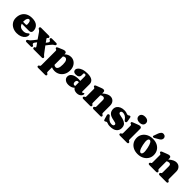

<svg xmlns="http://www.w3.org/2000/svg" viewBox="400 -2515 4508 4508"><g transform="rotate(45 2653.5 -261.0)"><path d="M535.5 -304Q535.5 -269 516.5 -249.8Q497.5 -230.5 462 -230.5H221Q236 -178.5 273 -154Q310 -129.5 364.5 -129.5Q397.5 -129.5 424.5 -137Q451.5 -144.5 477.5 -167.5Q492 -180.5 499.5 -185Q507 -189.5 514 -189.5Q524 -189.5 528.8 -179.5Q533.5 -169.5 533.5 -155Q533.5 -110.5 503.2 -71.8Q473 -33 419.2 -9.5Q365.5 14 294 14Q217.5 14 156.5 -16.2Q95.5 -46.5 60 -100.8Q24.5 -155 24.5 -227.5Q24.5 -309 57 -369.5Q89.5 -430 151.8 -463.5Q214 -497 302 -497Q418.5 -497 477 -442.5Q535.5 -388 535.5 -304ZM211.5 -305Q211.5 -293.5 212 -282.5H299Q326.5 -282.5 326.5 -308.5Q326.5 -371.5 312 -398.5Q297.5 -425.5 273.5 -425.5Q247.5 -425.5 229.5 -396Q211.5 -366.5 211.5 -305Z M883.5 -385 936 -311 968 -354Q985.5 -377 982.8 -394.2Q980 -411.5 964 -419L954.5 -423.5Q934.5 -433 934.5 -451.5Q934.5 -466 944.5 -474Q954.5 -482 971.5 -482H1110Q1146.5 -482 1146.5 -451.5Q1146.5 -433 1121.5 -419Q1096.5 -407.5 1076.8 -387Q1057 -366.5 1024.5 -326L973.5 -260L1089 -106Q1104.5 -86 1113.8 -76.2Q1123 -66.5 1132 -61Q1152.5 -48 1152.5 -30.5Q1152.5 0 1115 0H852.5Q814.5 0 814.5 -31Q814.5 -50.5 831.5 -57L841.5 -61Q861 -68.5 841.5 -96L785.5 -176L749.5 -128.5Q732.5 -105.5 735.2 -88.2Q738 -71 753.5 -63.5L763 -59Q783 -49.5 783 -31Q783 -17 773 -8.8Q763 -0.5 746 -0.5H607.5Q571 -0.5 571 -31Q571 -49.5 596 -63.5Q621 -75 641 -95.5Q661 -116 693 -156.5L748 -228L643 -380Q631.5 -397 620.2 -405.2Q609 -413.5 597.5 -418.5Q584.5 -424 579.8 -431.5Q575 -439 575 -451Q575 -482 612.5 -482H868.5Q885.5 -482 895.5 -474Q905.5 -466 905.5 -451.5Q905.5 -433.5 891.5 -424L882 -417.5Q874 -412 874.2 -405Q874.5 -398 883.5 -385Z M1437.5 -452V-428.5Q1470.5 -461.5 1509.2 -479.2Q1548 -497 1593.5 -497Q1653 -497 1700 -466.5Q1747 -436 1774.2 -382.2Q1801.5 -328.5 1801.5 -258Q1801.5 -176.5 1768 -115.2Q1734.5 -54 1676.5 -20Q1618.5 14 1545.5 14Q1490 14 1447.5 -7.5V128Q1447.5 148 1450.5 156.2Q1453.5 164.5 1461 168L1472 173Q1493.5 182.5 1493.5 203Q1493.5 233 1455.5 233H1227.5Q1189.5 233 1189.5 203Q1189.5 182.5 1211 173L1222 168Q1229.5 164.5 1232.5 156.2Q1235.5 148 1235.5 128V-340Q1235.5 -356 1231.2 -362.8Q1227 -369.5 1218.5 -372L1207.5 -375.5Q1187.5 -382 1187.5 -402Q1187.5 -414 1194 -420.2Q1200.5 -426.5 1218.5 -434.5L1319.5 -478Q1344 -488.5 1360 -492.8Q1376 -497 1389 -497Q1413.5 -497 1425.5 -484.2Q1437.5 -471.5 1437.5 -452ZM1504 -392.5Q1472.5 -392.5 1447.5 -368.5V-89.5Q1473 -66.5 1504 -66.5Q1539.5 -66.5 1561 -105.5Q1582.5 -144.5 1582.5 -236.5Q1582.5 -320.5 1560.2 -356.5Q1538 -392.5 1504 -392.5Z M1853 -106.5Q1853 -175 1915 -214.8Q1977 -254.5 2089 -254.5Q2119.5 -254.5 2142.5 -250V-403.5Q2142.5 -422.5 2132.2 -434Q2122 -445.5 2104.5 -445.5Q2091.5 -445.5 2081.8 -439.2Q2072 -433 2072 -422.5V-368Q2072 -326 2043.2 -303Q2014.5 -280 1961 -280Q1915.5 -280 1893.2 -299.2Q1871 -318.5 1871 -353Q1871 -386 1901 -419Q1931 -452 1991.2 -474Q2051.5 -496 2143 -496Q2249 -496 2300.5 -457.2Q2352 -418.5 2352 -351.5V-112.5Q2352 -90.5 2371.5 -90.5Q2380 -90.5 2385.2 -95Q2390.5 -99.5 2395 -104Q2398.5 -107.5 2402.2 -110Q2406 -112.5 2411 -112.5Q2427 -112.5 2427 -90.5Q2427 -68.5 2411 -44.2Q2395 -20 2363.2 -3Q2331.5 14 2284.5 14Q2239 14 2206.5 -2.2Q2174 -18.5 2163 -44.5Q2137 -16.5 2095.5 -1.2Q2054 14 2008.5 14Q1938.5 14 1895.8 -20.5Q1853 -55 1853 -106.5ZM2066.5 -143.5Q2066.5 -111.5 2080.5 -94.8Q2094.5 -78 2117.5 -78Q2130 -78 2142.5 -83.5V-203Q2132 -206.5 2119.5 -206.5Q2095 -206.5 2080.8 -190.2Q2066.5 -174 2066.5 -143.5Z M2714 -452V-406Q2771.5 -456.5 2816.2 -476.8Q2861 -497 2899 -497Q2966 -497 3007 -452.8Q3048 -408.5 3048 -337V-105Q3048 -85 3051 -76.8Q3054 -68.5 3061.5 -65L3072.5 -60Q3094 -50.5 3094 -30Q3094 0 3056 0H2834.5Q2796 0 2796 -32Q2796 -50 2812.5 -59.5L2822.5 -65Q2830 -69 2833 -77Q2836 -85 2836 -105V-307Q2836 -371 2780 -371Q2763.5 -371 2745.5 -364.5Q2727.5 -358 2714 -346V-105Q2714 -85 2717 -77Q2720 -69 2727.5 -65L2737.5 -59.5Q2754 -50 2754 -32Q2754 0 2715.5 0H2494Q2456 0 2456 -30Q2456 -50.5 2477.5 -60L2488.5 -65Q2496 -68.5 2499 -76.8Q2502 -85 2502 -105V-340Q2502 -356 2497.8 -362.8Q2493.5 -369.5 2485 -372L2474 -375.5Q2454 -382 2454 -402Q2454 -414 2460.5 -421Q2467 -428 2485 -435L2596 -478Q2621.5 -488 2637.2 -492.5Q2653 -497 2668 -497Q2690.5 -497 2702.2 -484.2Q2714 -471.5 2714 -452Z M3379.5 -433.5Q3350 -433.5 3335.8 -421Q3321.5 -408.5 3321.5 -391Q3321.5 -375.5 3332.2 -362.5Q3343 -349.5 3390 -341.5Q3483 -326 3531.5 -300.2Q3580 -274.5 3597.8 -239.5Q3615.5 -204.5 3615.5 -160Q3615.5 -78.5 3558.8 -32.2Q3502 14 3391 14Q3353 14 3330.2 8Q3307.5 2 3293.8 -4Q3280 -10 3269 -10Q3257 -10 3249 -4Q3241 2 3233 8Q3225 14 3212.5 14Q3200 14 3193.8 6.8Q3187.5 -0.5 3182 -19L3156 -107.5Q3140.5 -159 3170.5 -170.5Q3186.5 -176.5 3198.5 -171Q3210.5 -165.5 3221.5 -149Q3289 -49.5 3377.5 -49.5Q3411 -49.5 3427.8 -62Q3444.5 -74.5 3444.5 -95.5Q3444.5 -108.5 3437.8 -118Q3431 -127.5 3410.2 -135.2Q3389.5 -143 3347.5 -150.5Q3238.5 -170 3195.5 -214.8Q3152.5 -259.5 3152.5 -331Q3152.5 -381.5 3179.8 -418.8Q3207 -456 3254.2 -476.5Q3301.5 -497 3362 -497Q3401.5 -497 3424.2 -490.8Q3447 -484.5 3461.2 -478.2Q3475.5 -472 3489.5 -472Q3503 -472 3512.2 -478.2Q3521.5 -484.5 3530.5 -490.8Q3539.5 -497 3551.5 -497Q3562.5 -497 3570 -489Q3577.5 -481 3581 -461.5L3596.5 -376Q3601 -350.5 3597.2 -337.8Q3593.5 -325 3579 -319Q3563.5 -312.5 3551.5 -319.2Q3539.5 -326 3527 -343.5Q3492 -394 3453.8 -413.8Q3415.5 -433.5 3379.5 -433.5Z M3815.5 -541Q3759.5 -541 3727 -567Q3694.5 -593 3694.5 -638Q3694.5 -682.5 3727 -708Q3759.5 -733.5 3815.5 -733.5Q3871.5 -733.5 3904 -708Q3936.5 -682.5 3936.5 -638Q3936.5 -593 3904 -567Q3871.5 -541 3815.5 -541ZM3932.5 -452V-105Q3932.5 -85 3935.5 -76.8Q3938.5 -68.5 3946 -65L3957 -60Q3978.5 -50.5 3978.5 -30Q3978.5 0 3940.5 0H3712.5Q3674.5 0 3674.5 -30Q3674.5 -50.5 3696 -60L3707 -65Q3714.5 -68.5 3717.5 -76.8Q3720.5 -85 3720.5 -105V-340Q3720.5 -356 3716.2 -362.8Q3712 -369.5 3703.5 -372L3692.5 -375.5Q3672.5 -382 3672.5 -402Q3672.5 -414 3679 -421Q3685.5 -428 3703.5 -435L3814.5 -478Q3841.5 -488.5 3857 -492.8Q3872.5 -497 3884.5 -497Q3908.5 -497 3920.5 -484.2Q3932.5 -471.5 3932.5 -452Z M4313 -497Q4398 -497 4461.5 -464.8Q4525 -432.5 4560.2 -374.5Q4595.5 -316.5 4595.5 -239.5Q4595.5 -168.5 4558.5 -111Q4521.5 -53.5 4456.2 -19.8Q4391 14 4305 14Q4220 14 4156.5 -18.8Q4093 -51.5 4057.8 -109.5Q4022.5 -167.5 4022.5 -243.5Q4022.5 -316 4059.5 -373.2Q4096.5 -430.5 4161.8 -463.8Q4227 -497 4313 -497ZM4349.5 -58.5Q4378 -65.5 4385.5 -112Q4393 -158.5 4372.5 -255.5Q4353 -348 4326.2 -389.8Q4299.5 -431.5 4268.5 -424.5Q4240 -418 4232.5 -371.2Q4225 -324.5 4245.5 -227.5Q4265 -135 4292 -93.2Q4319 -51.5 4349.5 -58.5ZM4308 -668.5Q4325.5 -711.5 4350.5 -735.5Q4375.5 -759.5 4415 -754Q4450.5 -750 4468.2 -724.8Q4486 -699.5 4482 -672Q4478 -641.5 4458.8 -620.8Q4439.5 -600 4402 -581L4313.5 -529.5Q4302.5 -525 4290.8 -525.5Q4279 -526 4272 -532.5Q4264 -540.5 4265.5 -549.8Q4267 -559 4272.5 -569Z M4908 -452V-406Q4965.5 -456.5 5010.2 -476.8Q5055 -497 5093 -497Q5160 -497 5201 -452.8Q5242 -408.5 5242 -337V-105Q5242 -85 5245 -76.8Q5248 -68.5 5255.5 -65L5266.5 -60Q5288 -50.5 5288 -30Q5288 0 5250 0H5028.5Q4990 0 4990 -32Q4990 -50 5006.5 -59.5L5016.5 -65Q5024 -69 5027 -77Q5030 -85 5030 -105V-307Q5030 -371 4974 -371Q4957.5 -371 4939.5 -364.5Q4921.5 -358 4908 -346V-105Q4908 -85 4911 -77Q4914 -69 4921.5 -65L4931.5 -59.5Q4948 -50 4948 -32Q4948 0 4909.5 0H4688Q4650 0 4650 -30Q4650 -50.5 4671.5 -60L4682.5 -65Q4690 -68.5 4693 -76.8Q4696 -85 4696 -105V-340Q4696 -356 4691.8 -362.8Q4687.5 -369.5 4679 -372L4668 -375.5Q4648 -382 4648 -402Q4648 -414 4654.5 -421Q4661 -428 4679 -435L4790 -478Q4815.5 -488 4831.2 -492.5Q4847 -497 4862 -497Q4884.5 -497 4896.2 -484.2Q4908 -471.5 4908 -452Z"/></g></svg>

Font: Fraunces 9pt S000 Black
Style: Regular
Weight: 900
Version: Version 1.000; ttfautohint (v1.8.3)